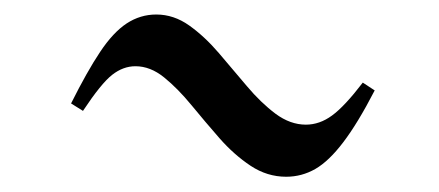

<svg xmlns="http://www.w3.org/2000/svg" viewBox="-20 -412 590 258"><path d="M364.5 -174.5Q339 -174.5 316.8 -189.2Q294.5 -204 275 -226.2Q255.5 -248.5 237.2 -270.8Q219 -293 200.5 -308Q182 -323 162 -323Q145.5 -323 130.8 -311.5Q116 -300 91.5 -263L75.5 -273Q97 -316 114.5 -342.2Q132 -368.5 150.2 -380.5Q168.5 -392.5 190 -392.5Q213.5 -392.5 234.2 -377.8Q255 -363 274 -340.8Q293 -318.5 311.8 -296.2Q330.5 -274 350.2 -259.2Q370 -244.5 391 -244.5Q409.5 -244.5 426.2 -256.8Q443 -269 467.5 -301L483.5 -290.5Q460.5 -246 441.2 -220.8Q422 -195.5 403.8 -185Q385.5 -174.5 364.5 -174.5Z"/></svg>

Font: Merriweather 144pt
Style: Italic
Weight: 400
Italic angle: -7.8°
Version: Version 2.101